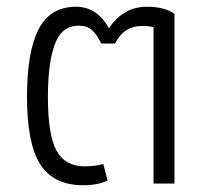

<svg xmlns="http://www.w3.org/2000/svg" viewBox="-20 -544 617 569"><path d="M60 -257Q60 -391 94.5 -457.5Q129 -524 205 -524Q268 -524 303 -460Q322 -490 350.5 -507Q379 -524 415 -524Q468 -524 497 -503V0H435V-463Q424 -467 401 -467Q347 -467 321 -415H280Q267 -442 252.5 -455Q238 -468 213 -468Q163 -468 142.5 -413Q122 -358 122 -257Q122 -144 147.5 -97.5Q173 -51 231 -51Q262 -51 286 -58L299 -9Q269 5 227 5Q139 5 99.5 -56.5Q60 -118 60 -257Z"/></svg>

Font: Athiti
Style: Regular
Weight: 400
Designer: CadsonDemak Team
Foundry: CadsonDemak
Version: Version 1.032